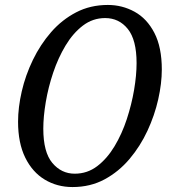

<svg xmlns="http://www.w3.org/2000/svg" viewBox="-20 -745 685 776"><path d="M273 11Q211 11 161 -19Q111 -49 82 -108Q53 -167 53 -253Q53 -311 68 -376Q83 -441 113 -503Q143 -565 186.5 -615Q230 -665 287.5 -695Q345 -725 416 -725Q474 -725 524 -697.5Q574 -670 604 -612Q634 -554 634 -464Q634 -408 619.5 -343.5Q605 -279 576 -216.5Q547 -154 503.5 -102.5Q460 -51 402.5 -20Q345 11 273 11ZM282 -43Q333 -43 373 -73.5Q413 -104 443 -154Q473 -204 492.5 -263.5Q512 -323 522 -382Q532 -441 532 -490Q532 -584 496.5 -628Q461 -672 405 -672Q355 -672 315 -641.5Q275 -611 245 -561Q215 -511 195 -451.5Q175 -392 165 -332.5Q155 -273 155 -225Q155 -130 191.5 -86.5Q228 -43 282 -43Z"/></svg>

Font: Noto Serif Condensed
Style: Italic
Weight: 400
Width: 3
Italic angle: -12°
Designer: Monotype Design Team
Foundry: Monotype Imaging Inc.
Version: Version 2.014; ttfautohint (v1.8.4.7-5d5b)